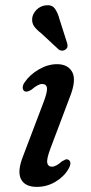

<svg xmlns="http://www.w3.org/2000/svg" viewBox="-20 -721 357 751"><path d="M184 -69Q198.5 -69 222.5 -90Q230 -94.5 236 -97Q242 -99.5 248.5 -95.5Q262.5 -86 248 -60.5Q231 -30.5 197.2 -10.2Q163.5 10 124 10Q77 10 61.8 -21Q46.5 -52 71.5 -113.5L149 -317.5Q165.5 -360 163.8 -376.2Q162 -392.5 144.5 -392.5Q129 -392.5 103.5 -370.5Q85.5 -359 76 -364Q69 -368.5 68.8 -378Q68.5 -387.5 76 -398.5Q96 -428.5 131.5 -449.2Q167 -470 203 -470Q246.5 -470 263 -438.2Q279.5 -406.5 252.5 -339.5L177 -139.5Q162 -99.5 164.8 -84.2Q167.5 -69 184 -69ZM213.5 -643.5 242.5 -552.5Q244.5 -546 244 -539.2Q243.5 -532.5 236.5 -527.5Q224.5 -518.5 210.5 -526.5L141 -591Q122.5 -605 113.2 -618.5Q104 -632 106 -650Q108 -667 122.2 -682Q136.5 -697 157.5 -700Q182.5 -703.5 194.2 -687.8Q206 -672 213.5 -643.5Z"/></svg>

Font: Fraunces 9pt Soft
Style: Italic
Weight: 400
Italic angle: -16°
Version: Version 1.000;[0bf87f6ff]